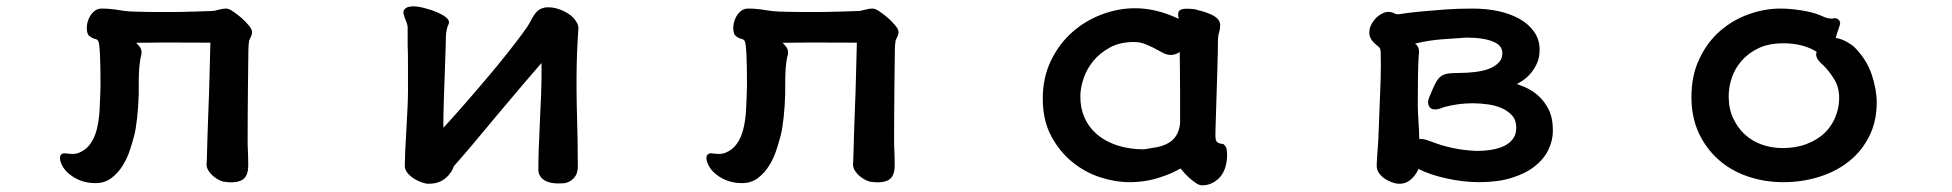

<svg xmlns="http://www.w3.org/2000/svg" viewBox="-20 -505 6040 594"><path d="M630.9 -373 485.4 -373.5Q443.8 -373.5 400.9 -372.6Q406.2 -367.7 410.2 -362.8Q418 -354 418 -342.3Q418 -335.9 415.5 -329.1Q413.1 -316.9 412.1 -307.1Q411.1 -297.4 410.6 -292.5Q409.2 -271.5 409.2 -241.7V-214.8Q408.2 -176.3 404.3 -141.1Q400.4 -106 395.5 -86.9Q390.1 -65.9 381.8 -40.5Q373.5 -15.1 359.9 6.8Q345.7 29.8 325 45.7Q304.2 61.5 275.4 61.5Q229 61.5 195.3 34.2Q171.9 15.6 166 -10.3Q165.5 -14.2 165.5 -16.1Q165.5 -30.8 181.2 -30.8Q184.1 -30.8 189 -29.8Q197.8 -28.8 205.8 -28.8Q213.9 -28.8 222.7 -31.7Q245.1 -40.5 258.5 -58.6Q272 -76.7 279.1 -103.5Q286.1 -130.4 288.1 -164.6Q290 -199.7 291 -240.2Q291 -363.3 284.2 -377.4Q282.2 -380.9 280.3 -382.3Q276.4 -384.3 271.5 -385.3Q263.7 -387.2 253.4 -396.5Q250.5 -401.9 249.5 -407Q248.5 -412.1 248.5 -415.5Q248.5 -418.9 248.8 -422.9Q249 -426.8 250 -433.1Q254.9 -454.6 269 -468.3Q280.3 -478.5 293.9 -478.5Q320.8 -478.5 349.1 -473.6Q377.4 -468.8 406.2 -468.8Q439.5 -467.8 474.1 -467.8Q508.8 -467.8 526.4 -468Q543.9 -468.3 547.6 -468.3Q551.3 -468.3 554.9 -468.5Q558.6 -468.8 562.3 -468.8Q565.9 -468.8 569.3 -468.8Q572.8 -468.8 576.2 -469Q579.6 -469.2 583 -469.2Q589.4 -469.2 596.4 -469.7Q603.5 -470.2 610.4 -470.2Q624.5 -470.7 630.1 -470.7Q635.7 -470.7 638.7 -471.2Q645 -471.7 652.8 -474.1Q668.9 -478.5 679.7 -478.5Q688 -478.5 700.7 -469.7Q720.7 -456.5 738.3 -439Q743.7 -433.6 748.5 -427.7Q759.8 -415 759.8 -405.3Q759.8 -397.5 753.9 -386.7Q750 -379.9 750 -374V-372.6Q749 -369.6 748.5 -353Q748 -330.6 747.1 -238Q746.1 -145.5 746.1 -59.6Q748 -20.5 748 6.8Q748 43 726.6 53.2Q713.4 59.1 695.3 59.1Q687 59.1 677.2 57.6Q669.9 57.6 660.6 53.2Q638.7 43 626.5 25.4Q619.1 15.1 619.1 3.9Q619.1 1 620.1 -18.6Q621.1 -51.3 622.1 -88.9Q623 -126.5 625 -171.9Q627 -217.3 627.9 -258.3Q630.9 -364.3 630.9 -373Z M1669.9 -482.4Q1671.9 -482.4 1677.2 -482.4Q1696.8 -482.4 1719.7 -472.7Q1748 -460.4 1761.7 -439.9Q1769.5 -428.7 1769.5 -418Q1769.5 -416.5 1769 -409.7Q1768.6 -402.8 1767.6 -389.2Q1764.6 -335 1764.2 -306.6Q1762.7 -229 1765.1 -147.7Q1767.6 -66.4 1767.6 11.7Q1767.1 30.3 1759.3 41Q1752.4 50.8 1742.4 56.2Q1732.4 61.5 1723.1 62Q1713.9 62.5 1708 62.5Q1672.4 62.5 1656.2 46.4Q1645.5 35.6 1645.5 20Q1645.5 -32.2 1650.4 -131.3Q1655.3 -228.5 1655.3 -260.7V-310.1Q1649.9 -303.7 1600.1 -246.1Q1544.4 -180.2 1528.3 -161.1Q1455.1 -73.2 1438.5 -53.7Q1402.8 -11.7 1385.3 7.8Q1383.3 10.7 1380.1 18.6Q1377 26.4 1368.2 36.6Q1359.4 47.4 1344.7 55.2Q1329.1 63.5 1305.7 63.5Q1296.4 63.5 1284.7 59.1Q1255.9 48.8 1241.7 31.2Q1232.4 20.5 1232.4 8.8Q1232.4 -25.9 1237.3 -105.5Q1242.2 -184.6 1242.2 -223.6V-297.4Q1242.2 -328.1 1241.9 -343Q1241.7 -357.9 1241.2 -364.7Q1241.2 -378.4 1241.2 -388.7V-418Q1241.2 -428.2 1236.6 -438.7Q1231.9 -449.2 1230 -457.5Q1228 -462.4 1228 -466.3Q1228 -473.1 1232.9 -477.5Q1235.4 -480 1238.8 -481.9Q1247.1 -485.4 1258.3 -485.4Q1274.4 -485.4 1296.9 -479Q1337.9 -468.3 1359.4 -451.7Q1369.1 -443.8 1369.1 -436Q1369.1 -432.6 1367.2 -428.7Q1363.8 -422.9 1361.6 -411.1Q1359.4 -399.4 1359.4 -391.1Q1359.4 -372.1 1357.9 -334.5Q1351.6 -165.5 1351.6 -121.1Q1351.6 -115.2 1352.1 -109.9Q1414.6 -178.2 1494.1 -272.5Q1546.9 -335 1593.3 -397Q1606 -414.1 1610.4 -420.9Q1618.2 -432.6 1623 -442.4Q1632.3 -460.4 1641.1 -469.2Q1644 -472.2 1647.5 -474.6Q1655.3 -480 1669.9 -482.4Z M2630.9 -373 2485.4 -373.5Q2443.8 -373.5 2400.9 -372.6Q2406.2 -367.7 2410.2 -362.8Q2418 -354 2418 -342.3Q2418 -335.9 2415.5 -329.1Q2413.1 -316.9 2412.1 -307.1Q2411.1 -297.4 2410.6 -292.5Q2409.2 -271.5 2409.2 -241.7V-214.8Q2408.2 -176.3 2404.3 -141.1Q2400.4 -106 2395.5 -86.9Q2390.1 -65.9 2381.8 -40.5Q2373.5 -15.1 2359.9 6.8Q2345.7 29.8 2325 45.7Q2304.2 61.5 2275.4 61.5Q2229 61.5 2195.3 34.2Q2171.9 15.6 2166 -10.3Q2165.5 -14.2 2165.5 -16.1Q2165.5 -30.8 2181.2 -30.8Q2184.1 -30.8 2189 -29.8Q2197.8 -28.8 2205.8 -28.8Q2213.9 -28.8 2222.7 -31.7Q2245.1 -40.5 2258.5 -58.6Q2272 -76.7 2279.1 -103.5Q2286.1 -130.4 2288.1 -164.6Q2290 -199.7 2291 -240.2Q2291 -363.3 2284.2 -377.4Q2282.2 -380.9 2280.3 -382.3Q2276.4 -384.3 2271.5 -385.3Q2263.7 -387.2 2253.4 -396.5Q2250.5 -401.9 2249.5 -407Q2248.5 -412.1 2248.5 -415.5Q2248.5 -418.9 2248.8 -422.9Q2249 -426.8 2250 -433.1Q2254.9 -454.6 2269 -468.3Q2280.3 -478.5 2293.9 -478.5Q2320.8 -478.5 2349.1 -473.6Q2377.4 -468.8 2406.2 -468.8Q2439.5 -467.8 2474.1 -467.8Q2508.8 -467.8 2526.4 -468Q2543.9 -468.3 2547.6 -468.3Q2551.3 -468.3 2554.9 -468.5Q2558.6 -468.8 2562.3 -468.8Q2565.9 -468.8 2569.3 -468.8Q2572.8 -468.8 2576.2 -469Q2579.6 -469.2 2583 -469.2Q2589.4 -469.2 2596.4 -469.7Q2603.5 -470.2 2610.4 -470.2Q2624.5 -470.7 2630.1 -470.7Q2635.7 -470.7 2638.7 -471.2Q2645 -471.7 2652.8 -474.1Q2668.9 -478.5 2679.7 -478.5Q2688 -478.5 2700.7 -469.7Q2720.7 -456.5 2738.3 -439Q2743.7 -433.6 2748.5 -427.7Q2759.8 -415 2759.8 -405.3Q2759.8 -397.5 2753.9 -386.7Q2750 -379.9 2750 -374V-372.6Q2749 -369.6 2748.5 -353Q2748 -330.6 2747.1 -238Q2746.1 -145.5 2746.1 -59.6Q2748 -20.5 2748 6.8Q2748 43 2726.6 53.2Q2713.4 59.1 2695.3 59.1Q2687 59.1 2677.2 57.6Q2669.9 57.6 2660.6 53.2Q2638.7 43 2626.5 25.4Q2619.1 15.1 2619.1 3.9Q2619.1 1 2620.1 -18.6Q2621.1 -51.3 2622.1 -88.9Q2623 -126.5 2625 -171.9Q2627 -217.3 2627.9 -258.3Q2630.9 -364.3 2630.9 -373Z M3568.4 43.9Q3523.9 58.6 3474.6 58.6Q3430.2 58.6 3383.8 43.5Q3336.9 28.3 3297.9 -3.4Q3258.3 -35.2 3232.2 -84Q3206.1 -132.8 3206.1 -199.2Q3206.1 -265.6 3231.4 -317.4Q3256.3 -369.1 3297.1 -405.3Q3337.9 -441.4 3388.9 -460.4Q3439.9 -479.5 3491.2 -479.5Q3557.6 -479.5 3626.5 -446.8Q3626 -449.2 3626 -450.9Q3626 -452.6 3625 -456.1V-462.9Q3625 -470.2 3632.3 -474.6Q3638.7 -478 3652.3 -478Q3661.1 -478 3675.3 -476.6Q3729.5 -463.9 3745.6 -448.2Q3754.9 -439 3754.9 -427Q3754.9 -415 3751.5 -404.3Q3748 -393.6 3748 -379.4Q3748 -346.7 3746.1 -287.6Q3740.7 -121.6 3740.5 -105.7Q3740.2 -89.8 3740.2 -85Q3740.2 -70.8 3745.1 -65.9Q3750 -61 3762.7 -59.6L3765.1 -59.1L3767.1 -57.1Q3773.9 -50.8 3775.1 -42.2Q3776.4 -33.7 3776.4 -22.5V-22Q3774.4 22.9 3751.7 45.7Q3729 68.4 3699.2 68.4Q3689.9 68.4 3678.7 60.5Q3655.8 44.4 3638.7 23.9Q3634.3 19 3632.3 16.1Q3607.4 31.2 3568.4 43.9ZM3629.9 -344.2Q3616.7 -335 3601.6 -335Q3589.8 -335 3576.2 -342.3L3550.8 -356Q3537.6 -362.8 3521.5 -369.1Q3506.3 -375 3487.3 -375Q3445.3 -375 3414.6 -358.4Q3382.8 -341.3 3362.3 -316.4Q3341.8 -291 3332 -261.5Q3322.3 -231.9 3322.3 -207Q3322.3 -135.3 3371.6 -91.3Q3399.9 -66.4 3441.4 -53.7Q3477.5 -43 3519 -43Q3539.1 -45.9 3558.6 -49.6Q3578.1 -53.2 3593.8 -62Q3608.9 -70.3 3618.4 -84.7Q3627.9 -99.1 3630.9 -122.6V-224.6Q3630.9 -265.6 3630.4 -292.5Q3629.9 -319.3 3629.9 -335Z M4244.1 -70.8Q4247.1 -153.8 4249.5 -209.7Q4252 -265.6 4252 -299.8Q4252 -334 4251.5 -344Q4251 -354 4248 -356.9Q4245.6 -360.8 4241.7 -363.3Q4233.9 -369.1 4228.5 -375Q4216.3 -388.7 4216.3 -402.8Q4216.3 -406.7 4216.8 -411.1Q4217.3 -419.4 4223.1 -430.2Q4235.8 -453.6 4257.8 -463.9Q4266.6 -468.3 4275.4 -468.3Q4282.7 -468.3 4291 -465.3Q4293.9 -463.9 4296.9 -461.9Q4299.3 -460.9 4306.6 -460.9Q4310.1 -461.4 4328.1 -463.9Q4364.3 -469.2 4450.2 -475.6Q4490.7 -478.5 4534.7 -478.5Q4623 -478.5 4680.7 -446.8Q4709.5 -430.7 4726.3 -406.5Q4743.2 -382.3 4743.2 -351.6Q4743.2 -326.2 4734.4 -307.6Q4716.8 -270.5 4683.1 -251Q4677.7 -248 4672.9 -245.1Q4684.1 -241.2 4695.8 -236.3Q4747.1 -214.4 4771 -166.5Q4784.2 -140.6 4784.2 -100.6Q4784.2 -70.3 4770.3 -41.5Q4756.3 -12.7 4727.8 9.8Q4699.2 32.2 4656.2 45.4Q4613.3 58.6 4556.6 58.6Q4507.8 58.6 4454.6 46.9Q4402.3 35.2 4368.2 17.6Q4362.3 33.2 4349.1 46.4Q4332 63.5 4309.6 63.5Q4293.9 63.5 4275.4 54.2Q4255.9 44.9 4246.1 30.3Q4239.3 20 4239.3 8.8Q4239.3 7.3 4239.3 5.4V2Q4239.3 -7.3 4244.1 -70.8ZM4371.1 -74.2Q4374 -75.2 4376.5 -75.2Q4378.9 -75.2 4381.3 -74.7Q4388.7 -74.2 4403.3 -68.8Q4437 -55.2 4471.9 -47.6Q4506.8 -40 4546.9 -38.1Q4637.7 -38.1 4663.1 -79.1Q4670.9 -91.8 4670.9 -109.9Q4670.9 -133.3 4658.2 -147.5Q4645.5 -161.6 4626.5 -170.2Q4607.4 -178.7 4583.3 -182.1Q4559.1 -185.5 4536.1 -185.5Q4493.2 -185.5 4452.1 -174.8Q4448.7 -174.3 4441.4 -171.4Q4429.7 -166.5 4420.4 -166.5Q4409.7 -166.5 4404.5 -171.6Q4399.4 -176.8 4398.4 -185.5Q4397.9 -187 4397.9 -188.5Q4397.9 -189.9 4398.4 -192.4Q4398.9 -196.8 4402.3 -205.6Q4415.5 -238.3 4424.3 -253.4Q4430.7 -264.2 4439.5 -270Q4448.2 -275.9 4460.7 -277.6Q4473.1 -279.3 4495.1 -279.3Q4517.1 -279.3 4542.5 -282.2Q4595.2 -288.1 4617.2 -312Q4627.9 -323.2 4627.9 -340.8Q4627.9 -363.8 4601.1 -375.5Q4570.8 -388.7 4516.6 -388.7Q4483.9 -386.7 4442.1 -383.5Q4400.4 -380.4 4357.9 -370.1Q4360.8 -367.7 4363.3 -365.2Q4370.1 -357.9 4370.1 -343.8Q4370.1 -338.4 4369.1 -333Q4366.2 -288.1 4366.2 -177.7Q4366.2 -166 4367.2 -150.4Q4370.6 -95.7 4371.1 -74.2Z M5672.9 -431.6V-430.7Q5670.4 -422.4 5667.5 -414.1Q5662.6 -400.9 5659.2 -387.7Q5682.1 -384.3 5706.1 -367.7Q5714.8 -361.8 5719.2 -356.9Q5755.9 -319.3 5771 -273.2Q5786.1 -227.1 5786.1 -188.5Q5786.1 -128.9 5762.7 -83Q5739.7 -37.1 5700.4 -5.9Q5661.1 25.4 5608.4 42Q5555.7 58.6 5497.3 58.6Q5439 58.6 5387.7 41Q5328.1 21 5286.1 -21Q5254.9 -52.2 5235.4 -93.8Q5212.9 -142.6 5212.9 -205.1Q5212.9 -272.5 5237.8 -323.7Q5262.2 -375 5301.5 -409.2Q5340.8 -443.4 5390.1 -460.9Q5439 -478.5 5488.3 -478.5Q5517.1 -478.5 5552.2 -473.1Q5588.4 -467.3 5611.8 -457.5Q5628.4 -449.7 5636.2 -448.5Q5644 -447.3 5647.5 -447.3H5649.9Q5652.3 -448.7 5655.5 -448.7Q5658.7 -448.7 5663.1 -447.8Q5666 -445.8 5668 -444.3Q5672.9 -439.5 5672.9 -431.6ZM5610.8 -312.5Q5598.6 -324.7 5598.6 -337.4Q5598.6 -340.3 5600.6 -344.2Q5583 -356.4 5556.2 -363.8Q5529.3 -371.1 5498 -371.1Q5453.1 -371.1 5421.4 -356.4Q5389.6 -341.3 5368.7 -317.6Q5347.7 -293.9 5337.9 -264.9Q5328.1 -235.8 5328.1 -207Q5328.1 -168.9 5341.8 -139.6Q5355 -110.4 5377.7 -89.4Q5400.4 -68.4 5430.9 -57.6Q5461.4 -46.9 5495.1 -46.9Q5536.6 -46.9 5569.3 -59.6Q5604 -72.8 5627 -95.7Q5654.3 -123.5 5664.6 -162.1Q5669.9 -181.6 5669.9 -202.1Q5669.9 -234.4 5655.3 -258.8Q5639.2 -285.2 5621.1 -302.7L5618.7 -305.2Q5617.2 -306.6 5615 -308.3Q5612.8 -310.1 5610.8 -312.5Z"/></svg>

Font: Bakudai
Style: Bold
Weight: 700
Version: Version 1.48